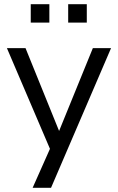

<svg xmlns="http://www.w3.org/2000/svg" viewBox="-20 -718 562 918"><path d="M136 180 228 -27V15L13 -488H102L273 -66H252L424 -488H511L224 180ZM306 -610V-698H395V-610ZM127 -610V-698H216V-610Z"/></svg>

Font: Nunito Sans 11pt
Style: Regular
Weight: 400
Version: Version 3.101;gftools[0.9.27]